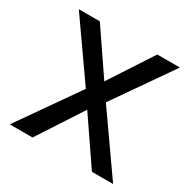

<svg xmlns="http://www.w3.org/2000/svg" viewBox="-149 -800 933 941"><g transform="rotate(30 317.0 -329.0)"><path d="M260 -337 35 -658H154L320 -414L479 -658H607L378 -329L609 0H489L317 -252L153 0H24Z"/></g></svg>

Font: Ysabeau Semibold
Style: Regular
Weight: 600
Designer: Christian Thalmann (Catharsis Fonts)
Version: Version 0.003